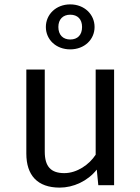

<svg xmlns="http://www.w3.org/2000/svg" viewBox="-20 -844 640 875"><path d="M300 -824C235 -824 189 -778 189 -721C189 -664 235 -619 300 -619C365 -619 411 -664 411 -721C411 -778 365 -824 300 -824ZM300 -777C334 -777 354 -756 354 -721C354 -685 334 -664 300 -664C267 -664 246 -685 246 -721C246 -756 267 -777 300 -777ZM184 -527H100V-144C100 -46 150 11 252 11C314 11 379 -18 421 -71L428 0H500V-527H416V-139C387 -94 331 -55 273 -55C212 -55 184 -85 184 -153Z"/></svg>

Font: FiraMono Nerd Font
Style: Regular
Weight: 400
Designer: Carrois Corporate & Edenspiekermann AG
Foundry: Carrois Corporate GbR & Edenspiekermann AG
Version: Version 003.206;Nerd Fonts 3.3.0